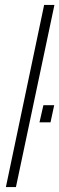

<svg xmlns="http://www.w3.org/2000/svg" viewBox="-20 -763 242 783"><path d="M4 0 160 -743H202L45 0ZM141 -264 157 -334H201L186 -264Z"/></svg>

Font: Saira ExtraCondensed ExtraLight
Style: Italic
Weight: 250
Width: 2
Italic angle: -12°
Designer: Hector Gatti with collaboration of the Omnibus-Type team
Foundry: Omnibus-Type
Version: Version 1.101